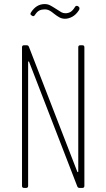

<svg xmlns="http://www.w3.org/2000/svg" viewBox="-20 -922 521 942"><path d="M374 -700H384Q394 -700 394 -690V-10Q394 0 384 0H370Q362 0 359 -8L123 -618Q122 -621 120 -620.5Q118 -620 118 -617V-10Q118 0 108 0H98Q88 0 88 -10V-690Q88 -700 98 -700H111Q119 -700 122 -692L359 -80Q360 -77 362 -77.5Q364 -78 364 -81V-690Q364 -700 374 -700ZM246 -854Q244 -856 234.5 -863Q225 -870 217 -873Q209 -876 200 -876Q184 -876 173 -870.5Q162 -865 151 -848Q145 -839 137 -845L134 -847Q126 -852 132 -861Q158 -902 199 -902Q214 -902 225.5 -896Q237 -890 254 -879Q272 -867 281 -862Q290 -857 301 -857Q315 -857 326 -863.5Q337 -870 348 -888Q350 -892 354 -893Q358 -894 362 -892L365 -890Q370 -887 370 -881Q370 -875 366 -870Q352 -849 334 -839.5Q316 -830 299 -830Q284 -830 272 -836.5Q260 -843 246 -854Z"/></svg>

Font: Barlow Condensed Thin
Style: Regular
Weight: 250
Width: 3
Designer: Jeremy Tribby
Foundry: Tribby Type
Version: Version 1.408